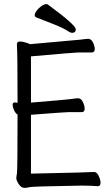

<svg xmlns="http://www.w3.org/2000/svg" viewBox="-20 -900 540 930"><path d="M59 -37Q59 -45 62 -58.5Q65 -72 65 -345Q54 -352 47.5 -367.5Q41 -383 41 -393Q41 -404 53 -404L65 -402Q65 -643 62 -679V-685Q62 -699 76 -699Q86 -699 97 -696Q108 -693 117 -690L125 -686L370 -708Q399 -712 406 -712Q422 -712 430.5 -694Q439 -676 439 -663Q439 -646 425 -646H361Q346 -646 130 -627V-403Q301 -417 322 -420Q350 -424 358 -424Q373 -424 381.5 -406Q390 -388 390 -374Q390 -357 377 -357H313Q299 -357 130 -344V-59Q418 -65 436 -67Q449 -67 458 -48Q467 -29 467 -15Q467 2 454 2Q422 -1 377 -1Q132 3 122.5 6.5Q113 10 98 10Q83 10 71 -8Q59 -26 59 -37ZM329 -741Q324 -741 316 -745Q286 -765 243 -781.5Q200 -798 155 -816Q148 -820 148 -826Q148 -835 157 -847.5Q166 -860 180 -870Q194 -880 204 -880Q210 -880 212 -878Q347 -779 347 -758Q347 -741 329 -741Z"/></svg>

Font: Moon Stars Kai HW
Style: Regular
Weight: 400
Designer: GuiWonder
Version: Version 1.101